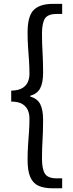

<svg xmlns="http://www.w3.org/2000/svg" viewBox="-20 -812 378 1001"><path d="M254.1 169.7Q210.5 169.7 181.4 156.9Q152.4 144 138.1 111.7Q123.8 79.3 123.8 21.6Q123.8 -19.4 126.2 -54.4Q128.6 -89.4 131.1 -123.2Q133.6 -157 133.6 -194.2Q133.6 -217 125.5 -236.7Q117.4 -256.5 97 -269.3Q76.7 -282.1 38.4 -282.5V-339.5Q76.7 -340.3 97 -353.1Q117.4 -365.9 125.5 -385.3Q133.6 -404.7 133.6 -425.9Q133.6 -464.4 131.1 -498.2Q128.6 -532 126.2 -567Q123.8 -602 123.8 -642Q123.8 -729.2 156.2 -760.5Q188.5 -791.7 254.1 -791.7H304.1V-739.2H275Q229.6 -739.2 214.3 -715.3Q198.9 -691.5 198.9 -637.2Q198.9 -586.1 201.8 -538.9Q204.7 -491.8 204.7 -434.3Q204.7 -380.5 189.6 -351.8Q174.5 -323.1 137.9 -312.7V-308.3Q174.5 -298.3 189.6 -269.3Q204.7 -240.3 204.7 -186.7Q204.7 -130 201.8 -82.5Q198.9 -35.1 198.9 15.8Q198.9 69.1 214.3 93.5Q229.6 117.8 275 117.8H304.1V169.7Z"/></svg>

Font: Noto Sans KR Thin
Style: Regular
Weight: 100
Designer: Ryoko NISHIZUKA 西塚涼子 (kana, bopomofo & ideographs); Paul D. Hunt (Latin, Greek & Cyrillic); Sandoll Communications 산돌커뮤니
Foundry: Adobe
Version: Version 2.004-H2;hotconv 1.0.118;makeotfexe 2.5.65603